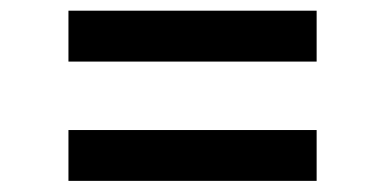

<svg xmlns="http://www.w3.org/2000/svg" viewBox="-20 -462 706 352"><path d="M105.5 -130.4V-223.6H560.5V-130.4ZM105.5 -349.1V-442.4H560.5V-349.1Z"/></svg>

Font: Karasuma Gothic
Style: Regular
Weight: 500
Designer: Rasmus Andersson / Ryoko Nishizuka
Foundry: Genbu
Version: Version 1.00